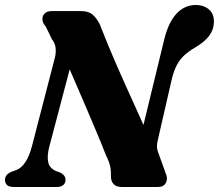

<svg xmlns="http://www.w3.org/2000/svg" viewBox="-24 -744 871 764"><path d="M171.3 -157 276.6 -556.5 217.2 -551.1Q238.6 -501.8 260.3 -451.8Q282 -401.7 302.7 -353.6Q323.3 -305.4 341.7 -262.3Q360 -219.3 374.7 -183.8Q389.3 -148.3 398.6 -124Q409.2 -103.7 413.7 -85.2Q418.1 -66.7 417.3 -45.2Q416.9 -23.2 427.9 -11.6Q438.8 0 459.3 0H605.1Q627.4 0 636.2 -16.9Q645 -33.8 635.1 -55L608.3 -129.5Q601 -147.3 600.6 -160.4Q600.3 -173.6 605.3 -192.5L660.6 -433.3Q668.8 -464.6 680.1 -486Q691.5 -507.3 709.1 -523.7Q726.7 -540 752.7 -555.1Q790.8 -577.6 808.8 -602Q826.8 -626.4 827.2 -656.9Q827.6 -689.4 807 -706.8Q786.4 -724.2 755.6 -724.2Q712 -724.2 680.2 -691.6Q648.4 -659.1 630.8 -592.4L520.1 -136.8L583.3 -164.4Q567.8 -200.5 550.8 -238.1Q533.9 -275.7 516.1 -315.1Q498.3 -354.6 479.8 -395.4Q461.3 -436.3 442.9 -478.3Q424.6 -520.3 406.8 -563.1Q389 -605.8 372.1 -649.3Q358.7 -674.6 342.8 -687.3Q327 -700 296.2 -700H182.7Q162.7 -700 153.3 -690Q143.8 -680 144.8 -665.9Q145.8 -651.8 157.7 -639.1L183 -587Q195.6 -572.4 197.5 -551.4Q199.4 -530.4 192.6 -507.5L103.4 -163.4Q93.3 -123.6 77.1 -99.1Q60.9 -74.7 41.2 -67.5L21.6 -60.4Q-4.2 -49.7 -4.2 -27.9Q-4.2 -15.7 3.9 -7.8Q11.9 0 30.6 0H202.8Q217.8 0 227.2 -7.3Q236.6 -14.7 236.6 -28.9Q236.6 -38.9 230.7 -45.9Q224.8 -53 215.8 -57.2L201.5 -62.3Q173 -73.9 167.9 -98.2Q162.8 -122.5 171.3 -157Z"/></svg>

Font: Fraunces Wonky
Style: Italic
Weight: 900
Italic angle: -16°
Version: Version 1.000;[b76b70a41]